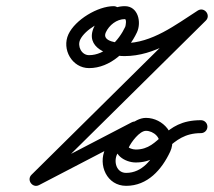

<svg xmlns="http://www.w3.org/2000/svg" viewBox="-20 -582 694 623"><path d="M349 -562C297 -562 223.9 -517.6 202.1 -470.9C179.4 -422.3 213.7 -361 269 -361C338.3 -361 396.6 -417.7 424.4 -477.1C439.5 -509.5 428.5 -562 385 -562C342.3 -562 303 -532.8 285.3 -494.9C253.6 -426.9 331.6 -400 383.9 -400C482.8 -400 564.8 -461.2 644.3 -512.3C654.9 -519.1 652.8 -531.7 645.9 -540.3C639 -549 627.2 -553.7 618.2 -544.9C439.6 -368.3 260.9 -191.6 82.2 -14.9C73.8 -6.6 74.6 4.6 80.2 12.2C85.8 19.9 96.1 24.1 106.7 18.6C213.4 -36.9 320.1 -92.4 426.8 -147.9C438.2 -153.8 437.8 -166.5 431.9 -175.8C426.1 -185.1 414.8 -191 404.5 -183.3C372.5 -159.3 339.1 -136.4 321.6 -98.9C297.2 -46.6 326.8 21 389.3 21C458.9 21 504.9 -31.5 532.3 -90.1C557.5 -144.3 508.9 -199.5 453.7 -199.5C413.9 -199.5 375.3 -154.9 359.7 -121.4C341.1 -81.4 386.1 -54.8 420.4 -54.8C520 -54.8 527.2 -150.1 632 -150C643.6 -150 653 -159.4 653 -171C653 -182.6 643.6 -192 632 -192C505.8 -192.1 503.7 -96.8 420.4 -96.8C409.1 -96.8 397.4 -102.7 397.8 -103.6C405.7 -120.6 432.8 -157.5 453.7 -157.5C478.1 -157.5 506.3 -133.8 494.2 -107.9C474.1 -64.8 441.4 -21 389.3 -21C357.9 -21 348.3 -56.8 359.7 -81.1C373.8 -111.4 403.9 -130.3 429.7 -149.7C440 -157.4 440.1 -169.2 434.8 -177.7C429.5 -186.1 418.8 -191.1 407.4 -185.1C300.7 -129.6 194 -74.1 87.3 -18.6C76.7 -13.1 78.6 -0.6 85.3 8.6C91.9 17.7 103.3 23.3 111.8 14.9C290.4 -161.7 469.1 -338.4 647.8 -515.1C656.7 -523.9 655.4 -535.4 649.3 -543.1C643.2 -550.7 632.2 -554.4 621.7 -547.7C549.7 -501.5 473.1 -442 383.9 -442C366.1 -442 308.8 -445.9 323.4 -477.1C334.1 -500.3 358.6 -520 385 -520C391.4 -520 387.9 -498.2 386.3 -494.9C365.7 -450.7 321.3 -403 269 -403C244.2 -403 230.4 -432.3 240.1 -453.1C255.1 -485.2 313.5 -520 349 -520C360.6 -520 370 -529.4 370 -541C370 -552.6 360.6 -562 349 -562Z"/></svg>

Font: FRB American Cursive Guidelines Arrows Medium
Style: Italic
Weight: 500
Italic angle: -25°
Version: Version 2.0;Modular Font Editor K font №1